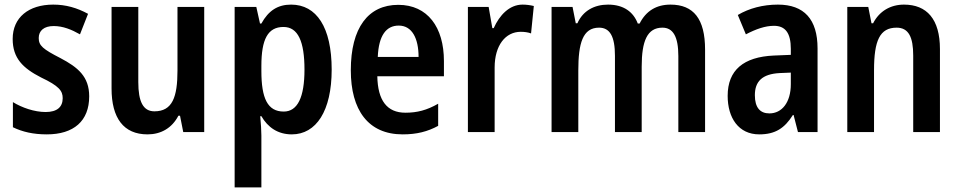

<svg xmlns="http://www.w3.org/2000/svg" viewBox="-20 -573 4162 833"><path d="M367 -155C367 -241 318 -281 242 -321C166 -360 148 -375 148 -408C148 -440 171 -460 213 -460C253 -460 290 -445 327 -424L362 -513C314 -539 266 -553 211 -553C104 -553 35 -497 35 -404C35 -320 80 -277 158 -237C236 -200 252 -179 252 -147C252 -109 228 -87 178 -87C129 -87 75 -106 36 -130V-21C77 -1 124 10 183 10C300 10 367 -48 367 -155Z M866 -543H750V-267C750 -152 728 -90 650 -90C601 -90 580 -132 580 -217V-543H464V-189C464 -61 516 10 620 10C678 10 726 -17 754 -71H761L775 0H866Z M1243 -553C1185 -553 1145 -527 1114 -471H1108L1092 -543H998V240H1114V15C1114 -7 1112 -36 1109 -69H1114C1142 -20 1186 10 1246 10C1352 10 1419 -92 1419 -271C1419 -455 1353 -553 1243 -553ZM1210 -456C1273 -456 1301 -393 1301 -271C1301 -151 1271 -89 1211 -89C1141 -89 1114 -146 1114 -265V-287C1114 -403 1142 -456 1210 -456Z M1708 -552C1577 -552 1502 -452 1502 -268C1502 -96 1577 10 1727 10C1788 10 1835 -2 1881 -27V-123C1832 -95 1790 -84 1739 -84C1659 -84 1619 -137 1617 -242H1906V-308C1906 -455 1835 -552 1708 -552ZM1710 -462C1768 -462 1796 -406 1796 -326H1619C1623 -420 1656 -462 1710 -462Z M2247 -553C2190 -553 2147 -507 2122 -451H2116L2100 -543H2010V0H2126V-280C2126 -376 2173 -435 2239 -435C2255 -435 2271 -433 2284 -428L2296 -547C2279 -551 2263 -553 2247 -553Z M2889 -553C2828 -553 2783 -526 2755 -471H2747C2728 -521 2686 -553 2618 -553C2558 -553 2509 -526 2485 -472H2478L2464 -543H2373V0H2489V-267C2489 -385 2508 -453 2579 -453C2626 -453 2648 -415 2648 -331V0H2764V-284C2764 -395 2788 -453 2854 -453C2900 -453 2923 -414 2923 -330V0H3039V-358C3039 -491 2989 -553 2889 -553Z M3355 -553C3290 -553 3230 -537 3181 -508L3216 -424C3260 -447 3300 -461 3338 -461C3387 -461 3411 -430 3411 -361V-335L3337 -332C3206 -326 3137 -269 3137 -157C3137 -62 3184 10 3274 10C3344 10 3384 -17 3420 -74H3423L3442 0H3527V-363C3527 -489 3469 -553 3355 -553ZM3363 -256 3411 -258V-208C3411 -128 3372 -81 3318 -81C3278 -81 3255 -106 3255 -160C3255 -219 3286 -252 3363 -256Z M3902 -553C3844 -553 3795 -525 3768 -472H3761L3747 -543H3656V0H3772V-268C3772 -397 3797 -453 3870 -453C3922 -453 3942 -412 3942 -332V0H4058V-360C4058 -490 4001 -553 3902 -553Z"/></svg>

Font: Noto Sans Arabic Cond SemBd
Style: Regular
Weight: 600
Width: 3
Designer: Monotype Design Team, Nadine Chahine, Nizar Qandah and Khaled Hosny
Foundry: Monotype Imaging Inc.
Version: Version 2.012